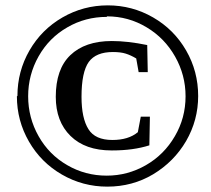

<svg xmlns="http://www.w3.org/2000/svg" viewBox="-20 -686 787 716"><path d="M43 -327 45 -328Q45 -420 90 -498Q135 -576 213 -621Q291 -666 382 -666Q473 -666 551 -621Q629 -576 674 -498Q719 -420 719 -328Q719 -238 674 -160Q629 -83 551 -36Q474 10 380 10Q289 10 211 -35Q133 -80 88 -158Q43 -236 43 -327ZM399 -125H396Q298 -125 243 -179Q188 -233 188 -325Q188 -428 242 -480Q297 -533 397 -533Q456 -533 529 -518L531 -417H497L488 -468Q468 -480 449 -486Q430 -492 401 -492Q338 -492 311 -455Q284 -417 284 -325Q284 -245 310 -204Q335 -164 399 -164Q459 -164 494 -193L505 -251H539L537 -144Q477 -125 399 -125ZM379 -625 378 -623Q298 -623 231 -584Q163 -545 124 -476Q85 -407 85 -327Q85 -247 124 -178Q163 -109 231 -70Q298 -31 378 -31Q456 -31 524 -70Q592 -109 632 -178Q672 -246 672 -327Q672 -406 633 -475Q594 -544 527 -584Q459 -625 379 -625Z"/></svg>

Font: Libra Serif Modern
Style: Bold
Weight: 700
Designer: Stefan Peev, Context Ltd
Foundry: Ascender Corporation
Version: Version 1.000